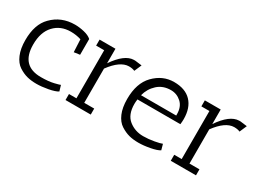

<svg xmlns="http://www.w3.org/2000/svg" viewBox="-35 -943 1849 1384"><g transform="rotate(30 889.0 -250.5)"><path d="M300 -446Q215 -446 162.5 -389.5Q110 -333 110 -231Q110 -54 275 -54Q339 -54 382 -64.5Q425 -75 429 -78L443 -31Q420 -16 367 -6Q314 4 271 4Q228 4 193 -5Q158 -14 122.5 -37Q87 -60 66 -109.5Q45 -159 45 -230Q45 -361 112 -428Q187 -505 301 -505Q337 -505 377.5 -495.5Q418 -486 440 -466V-335L391 -328L386 -433Q345 -446 300 -446Z M639 -50H722V0H512V-50H574V-450H507V-500H639V-379Q718 -495 794 -497Q800 -497 806 -497L862 -490L836 -430Q817 -439 787 -439Q715 -438 639 -335Z M956 -224Q956 -135 1007 -94.5Q1058 -54 1126 -54Q1170 -54 1216.5 -62.5Q1263 -71 1278 -78L1291 -31Q1268 -16 1215.5 -6Q1163 4 1119.5 4Q1076 4 1041.5 -5Q1007 -14 971 -37Q935 -60 914 -109Q893 -158 893 -229Q893 -361 961 -431Q1032 -504 1126 -504Q1220 -504 1269.5 -452Q1319 -400 1319 -306Q1319 -286 1316 -263H959Q956 -242 956 -224ZM1259 -313Q1259 -375 1222 -408.5Q1185 -442 1136 -442Q1069 -442 1025 -401.5Q981 -361 966 -302H1259Q1259 -308 1259 -313Z M1515 -50H1598V0H1388V-50H1450V-450H1383V-500H1515V-379Q1594 -495 1670 -497Q1676 -497 1682 -497L1738 -490L1712 -430Q1693 -439 1663 -439Q1591 -438 1515 -335Z"/></g></svg>

Font: Antic Slab
Style: Regular
Weight: 400
Designer: Santiago Orozco
Foundry: Santiago Orozco
Version: Version 001.001